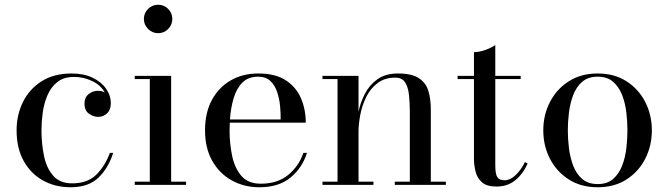

<svg xmlns="http://www.w3.org/2000/svg" viewBox="-20 -780 2820 810"><path d="M457.5 -135Q438 -72.5 396 -31.2Q354 10 278 10Q212.5 10 161 -18.8Q109.5 -47.5 79.8 -101.2Q50 -155 50 -230Q50 -295 76.8 -349.5Q103.5 -404 155.2 -437Q207 -470 282.5 -470Q333.5 -470 370.5 -452.2Q407.5 -434.5 427.5 -405.8Q447.5 -377 447.5 -344Q447.5 -317 432 -302Q416.5 -287 393.5 -287Q375 -287 355.8 -300Q336.5 -313 336.5 -343Q336.5 -369 353.8 -383Q371 -397 393.5 -397Q409.5 -397 422 -390Q404.5 -421.5 368 -438.5Q331.5 -455.5 293 -455.5Q249 -455.5 222 -434Q195 -412.5 180.2 -378Q165.5 -343.5 160.2 -304.5Q155 -265.5 155 -230Q155 -173 165.8 -121.8Q176.5 -70.5 204.5 -38.5Q232.5 -6.5 284.5 -6.5Q349 -6.5 386 -42.8Q423 -79 443.5 -135Z M587 -700Q587 -725 604.8 -742.5Q622.5 -760 647 -760Q672 -760 689.5 -742.5Q707 -725 707 -700Q707 -675.5 689.5 -657.8Q672 -640 647 -640Q622.5 -640 604.8 -657.8Q587 -675.5 587 -700ZM548.5 -13.5H612V-446.5H548.5V-460H702V-13.5H765V0H548.5Z M1275 -135Q1255.5 -72.5 1206 -31.2Q1156.5 10 1074 10Q1010 10 958 -18.8Q906 -47.5 875.5 -101.2Q845 -155 845 -230Q845 -305 874.2 -358.8Q903.5 -412.5 954 -441.2Q1004.5 -470 1069 -470Q1142.5 -470 1186.5 -440.8Q1230.5 -411.5 1250.2 -364.2Q1270 -317 1270 -262.5H949.5Q948.5 -247 948.5 -230Q948.5 -173 959.5 -121.5Q970.5 -70 998.8 -37.5Q1027 -5 1080 -5Q1151 -5 1196 -42.2Q1241 -79.5 1260 -135ZM1069 -456.5Q1027.5 -456.5 1002.5 -431.5Q977.5 -406.5 965.5 -365.2Q953.5 -324 950 -276H1164Q1164.5 -302.5 1161.5 -333.5Q1158.5 -364.5 1149 -392.5Q1139.5 -420.5 1120.5 -438.5Q1101.5 -456.5 1069 -456.5Z M1340.5 -13.5H1404V-446.5H1340.5V-460H1492.5V-308Q1500.5 -348 1519.8 -385Q1539 -422 1572.8 -446Q1606.5 -470 1659 -470Q1717.5 -470 1747.2 -450.2Q1777 -430.5 1787.2 -396.5Q1797.5 -362.5 1797.5 -319V-13.5H1861V0H1645.5V-13.5H1709V-305.5Q1709 -347.5 1705.2 -380.8Q1701.5 -414 1688.5 -433.2Q1675.5 -452.5 1648 -452.5Q1603 -452.5 1572.8 -429.5Q1542.5 -406.5 1525 -370.8Q1507.5 -335 1500 -295.8Q1492.5 -256.5 1492.5 -224V-13.5H1555.5V0H1340.5Z M2206 -90Q2186.5 -46.5 2154 -19.8Q2121.5 7 2074.5 7Q2033.5 7 2013.2 -11Q1993 -29 1986.2 -56.5Q1979.5 -84 1979.5 -111V-446.5H1910.5V-460H1979.5V-560Q2002 -560 2028.2 -569.5Q2054.5 -579 2069.5 -590V-460H2176.5V-446.5H2069.5V-82.5Q2069.5 -45 2078.5 -32.2Q2087.5 -19.5 2108 -19.5Q2133.5 -19.5 2157 -43Q2180.5 -66.5 2194.5 -96.5Z M2272 -230Q2272 -295 2300 -349.5Q2328 -404 2379.5 -437Q2431 -470 2501.5 -470Q2572 -470 2623.2 -437Q2674.5 -404 2702.2 -349.5Q2730 -295 2730 -230Q2730 -165 2702.2 -110.5Q2674.5 -56 2623.2 -23Q2572 10 2501.5 10Q2431 10 2379.5 -23Q2328 -56 2300 -110.5Q2272 -165 2272 -230ZM2375.5 -230Q2375.5 -195 2380.2 -155.5Q2385 -116 2398 -81.5Q2411 -47 2436 -25.2Q2461 -3.5 2501.5 -3.5Q2542 -3.5 2566.8 -25.2Q2591.5 -47 2604.8 -81.5Q2618 -116 2622.5 -155.5Q2627 -195 2627 -230Q2627 -265.5 2622.5 -304.8Q2618 -344 2604.8 -378.5Q2591.5 -413 2566.8 -434.8Q2542 -456.5 2501.5 -456.5Q2461 -456.5 2436 -434.8Q2411 -413 2398 -378.5Q2385 -344 2380.2 -304.8Q2375.5 -265.5 2375.5 -230Z"/></svg>

Font: Bodoni* 16
Style: Regular
Weight: 400
Version: Version 2.2